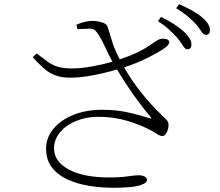

<svg xmlns="http://www.w3.org/2000/svg" viewBox="-20 -844 1040 909"><path d="M346.2 -706.1 341.8 -727.1Q367.7 -738.3 386.2 -741.7Q404.8 -745.1 416 -745.1Q437 -745.1 460.7 -738.5Q484.4 -731.9 487.8 -720.2Q497.6 -694.3 509 -653.8Q520.5 -613.3 546.9 -563Q605.5 -583 638.9 -600.1Q672.4 -617.2 691.4 -630.9Q710.4 -644.5 726.1 -653.8Q738.8 -661.6 755.6 -660.9Q772.5 -660.2 778.8 -651.9Q783.7 -645 779.3 -636.7Q774.9 -628.4 766.1 -621.1Q742.7 -603 688.7 -575.2Q634.8 -547.4 567.9 -524.9Q601.6 -464.8 647.5 -407.2Q693.4 -349.6 745.1 -299.8Q763.2 -282.7 770.3 -274.4Q777.3 -266.1 777.8 -254.9Q778.8 -236.8 770 -218.5Q761.2 -200.2 750 -200.2Q737.3 -200.2 725.3 -208.3Q713.4 -216.3 693.8 -227.1Q647 -252.4 583 -271.7Q519 -291 444.8 -291Q387.7 -291 340.1 -271.2Q292.5 -251.5 264.2 -217.5Q235.8 -183.6 235.8 -141.1Q235.8 -79.6 305.2 -41.7Q374.5 -3.9 496.1 -3.9Q535.6 -3.9 560.8 -6.3Q585.9 -8.8 603.5 -11.5Q621.1 -14.2 637.2 -14.2Q655.8 -14.2 665.8 -7.6Q675.8 -1 675.8 7.8Q675.8 23.9 638.9 34.4Q602.1 44.9 515.1 44.9Q455.6 44.9 399.2 35.4Q342.8 25.9 297.4 4.6Q252 -16.6 225.1 -52.2Q198.2 -87.9 198.2 -140.1Q198.2 -192.9 233.2 -234.6Q268.1 -276.4 327.9 -300.3Q387.7 -324.2 461.9 -324.2Q535.6 -324.2 594.2 -310.1Q652.8 -295.9 689 -284.2Q702.1 -279.8 693.8 -289.1Q651.4 -339.4 611.3 -396Q571.3 -452.6 534.2 -515.1Q502.9 -505.9 464.6 -496.8Q426.3 -487.8 387 -481.9Q347.7 -476.1 314 -476.1Q272.9 -476.1 243.9 -486.6Q214.8 -497.1 189.7 -518.6Q164.6 -540 134.8 -573.2L153.8 -590.8Q183.6 -567.9 205.6 -552Q227.5 -536.1 253.4 -528.1Q279.3 -520 320.8 -520Q362.3 -520 415.8 -529.5Q469.2 -539.1 512.2 -551.8Q491.7 -590.3 475.3 -626.2Q459 -662.1 439.9 -689Q427.2 -708.5 408 -708.3Q388.7 -708 346.2 -706.1ZM728 -744.1 742.2 -764.2Q779.3 -746.1 805.7 -728.5Q832 -710.9 850.1 -694.8Q868.7 -676.8 877.4 -662.8Q886.2 -648.9 886.2 -632.8Q886.2 -610.8 867.2 -610.8Q856.4 -610.8 846.4 -627.2Q836.4 -643.6 819.8 -664.1Q803.7 -682.1 781.5 -702.9Q759.3 -723.6 728 -744.1ZM814 -805.2 828.1 -824.2Q864.7 -808.1 891.6 -793Q918.5 -777.8 935.1 -763.2Q956.1 -745.1 965.1 -730.5Q974.1 -715.8 974.1 -701.2Q974.1 -679.2 955.1 -679.2Q942.9 -679.2 933.1 -695.3Q923.3 -711.4 907.2 -730Q889.2 -749.5 868.2 -767.1Q847.2 -784.7 814 -805.2Z"/></svg>

Font: Source Han Serif CN ExtraLight
Style: Regular
Weight: 250
Designer: Ryoko NISHIZUKA  (kana & ideographs); Frank Grießhammer (Latin, Greek & Cyrillic); Wenlong ZHANG  (bopomofo); Sandoll Co
Foundry: Adobe Systems Incorporated
Version: Version 1.001;PS 1.001;hotconv 16.6.54;makeotf.lib2.5.65590